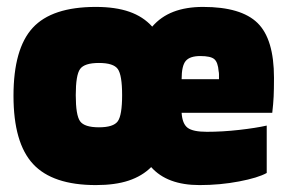

<svg xmlns="http://www.w3.org/2000/svg" viewBox="-20 -524 832 555"><path d="M417 -41Q391 -15 352 -2Q313 11 257 11Q132 11 75.5 -50Q19 -111 19 -247Q19 -383 74.5 -443.5Q130 -504 257 -504Q314 -504 354 -490Q394 -476 420 -447Q445 -476 481.5 -490Q518 -504 567 -504Q677 -504 724.5 -457.5Q772 -411 772 -299Q772 -265 771 -244.5Q770 -224 767 -198H505Q507 -166 522.5 -154.5Q538 -143 578 -143Q623 -143 671.5 -148.5Q720 -154 751 -161V-24Q726 -10 671 0.5Q616 11 557 11Q510 11 475 -2Q440 -15 417 -41ZM612 -318Q610 -344 599.5 -353Q589 -362 559 -362Q529 -362 517 -348Q505 -334 505 -295H613Q613 -304 613 -309Q613 -314 612 -318ZM199 -249Q199 -191 211.5 -173.5Q224 -156 266 -156Q308 -156 320.5 -173.5Q333 -191 333 -249Q333 -307 320.5 -324.5Q308 -342 266 -342Q224 -342 211.5 -324.5Q199 -307 199 -249Z"/></svg>

Font: Blinker ExtraBold
Style: Regular
Weight: 800
Designer: Juergen Huber
Foundry: supertype
Version: Version 1.017;hotconv 1.0.117;makeotfexe 2.5.65602